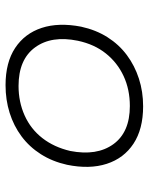

<svg xmlns="http://www.w3.org/2000/svg" viewBox="60 -600 548 709"><g transform="rotate(-90 334.5 -246.0)"><path d="M296 8Q212 8 158 -27.5Q104 -63 83.5 -126.5Q63 -190 80 -273Q92 -327 119 -369.5Q146 -412 185 -441Q224 -470 272 -485Q320 -500 374 -500Q458 -500 511.5 -464.5Q565 -429 585.5 -366.5Q606 -304 590 -221Q578 -166 551 -123.5Q524 -81 485 -52Q446 -23 398 -7.5Q350 8 296 8ZM297 -41Q358 -41 407.5 -64Q457 -87 491 -129.5Q525 -172 538 -233Q558 -330 513.5 -391Q469 -452 371 -452Q312 -452 262 -429.5Q212 -407 178.5 -364Q145 -321 131 -261Q112 -163 156 -102Q200 -41 297 -41Z"/></g></svg>

Font: Nunito Sans 7pt SemiExpanded ExtraLight
Style: Italic
Weight: 250
Width: 6
Italic angle: -9°
Designer: Vernon Adams
Foundry: Vernon Adams
Version: Version 3.101;gftools[0.9.27]